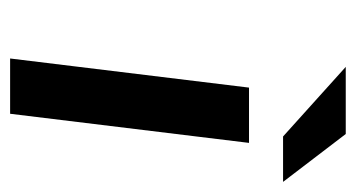

<svg xmlns="http://www.w3.org/2000/svg" viewBox="-186 -534 720 389"><g transform="rotate(90 174.5 -340.0)"><path d="M211 0 270 -484H158L99 0ZM349 -553 252 -680H116L257 -553Z"/></g></svg>

Font: Gamestation Extended
Style: Italic
Weight: 400
Width: 7
Designer: Jonas Hecksher
Foundry: Jonas Hecksher, Playtypeª, e-types AS
Version: Version 1.003